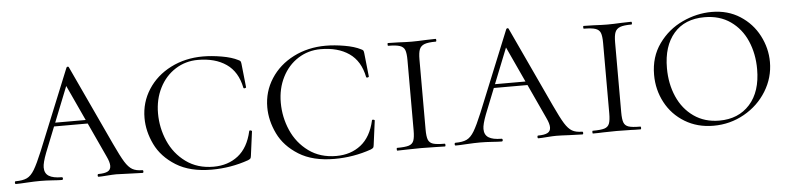

<svg xmlns="http://www.w3.org/2000/svg" viewBox="-37 -653 3417 832"><g transform="rotate(-5 1671.5 -237.5)"><path d="M191 -250H373L380 -234H175ZM556 0Q538 0 498 -2Q460 -4 442 -4Q428 -4 402 -2Q378 0 365 0Q361 0 361 -6Q361 -12 365 -12Q392 -12 405.5 -19Q419 -26 419 -43Q419 -59 407 -84L249 -426L271 -434L147 -123Q131 -81 131 -61Q131 -35 149.5 -23.5Q168 -12 205 -12Q210 -12 210 -6Q210 0 205 0Q190 0 164 -2Q136 -4 112 -4Q87 -4 53 -2Q23 0 5 0Q1 0 1 -6Q1 -12 5 -12Q36 -12 54 -20.5Q72 -29 87 -54Q102 -79 124 -132L267 -483Q269 -487 273 -487Q277 -487 278 -483L439 -137Q465 -81 480.5 -56Q496 -31 512.5 -21.5Q529 -12 556 -12Q560 -12 560 -6Q560 0 556 0Z M1012 -451Q1019 -448 1021 -445Q1023 -442 1024 -434L1035 -331Q1035 -328 1029.5 -327Q1024 -326 1023 -330Q1009 -400 960.5 -433.5Q912 -467 837 -467Q783 -467 739 -439Q695 -411 670 -361.5Q645 -312 645 -251Q645 -188 670 -130.5Q695 -73 745 -36.5Q795 0 865 0Q928 0 972 -34.5Q1016 -69 1032 -140Q1032 -143 1037 -143Q1039 -143 1041.5 -141.5Q1044 -140 1044 -139L1030 -33Q1029 -25 1027 -22Q1025 -19 1016 -15Q939 12 856 12Q762 12 701 -26Q640 -64 612.5 -121Q585 -178 585 -236Q585 -304 621 -360Q657 -416 720 -448Q783 -480 860 -480Q898 -480 941.5 -472.5Q985 -465 1012 -451Z M1546 -451Q1553 -448 1555 -445Q1557 -442 1558 -434L1569 -331Q1569 -328 1563.5 -327Q1558 -326 1557 -330Q1543 -400 1494.5 -433.5Q1446 -467 1371 -467Q1317 -467 1273 -439Q1229 -411 1204 -361.5Q1179 -312 1179 -251Q1179 -188 1204 -130.5Q1229 -73 1279 -36.5Q1329 0 1399 0Q1462 0 1506 -34.5Q1550 -69 1566 -140Q1566 -143 1571 -143Q1573 -143 1575.5 -141.5Q1578 -140 1578 -139L1564 -33Q1563 -25 1561 -22Q1559 -19 1550 -15Q1473 12 1390 12Q1296 12 1235 -26Q1174 -64 1146.5 -121Q1119 -178 1119 -236Q1119 -304 1155 -360Q1191 -416 1254 -448Q1317 -480 1394 -480Q1432 -480 1475.5 -472.5Q1519 -465 1546 -451Z M1871 -12Q1874 -12 1874 -6Q1874 0 1871 0Q1844 0 1829 -1L1767 -2L1708 -1Q1692 0 1664 0Q1662 0 1662 -6Q1662 -12 1664 -12Q1699 -12 1715 -17Q1731 -22 1736.5 -36.5Q1742 -51 1742 -81V-387Q1742 -417 1736.5 -431Q1731 -445 1714.5 -450.5Q1698 -456 1664 -456Q1662 -456 1662 -462Q1662 -468 1664 -468L1708 -467Q1746 -465 1767 -465Q1792 -465 1830 -467L1871 -468Q1874 -468 1874 -462Q1874 -456 1871 -456Q1838 -456 1822 -450Q1806 -444 1800 -429.5Q1794 -415 1794 -385V-81Q1794 -50 1799.5 -36Q1805 -22 1820.5 -17Q1836 -12 1871 -12Z M2104 -250H2286L2293 -234H2088ZM2469 0Q2451 0 2411 -2Q2373 -4 2355 -4Q2341 -4 2315 -2Q2291 0 2278 0Q2274 0 2274 -6Q2274 -12 2278 -12Q2305 -12 2318.5 -19Q2332 -26 2332 -43Q2332 -59 2320 -84L2162 -426L2184 -434L2060 -123Q2044 -81 2044 -61Q2044 -35 2062.5 -23.5Q2081 -12 2118 -12Q2123 -12 2123 -6Q2123 0 2118 0Q2103 0 2077 -2Q2049 -4 2025 -4Q2000 -4 1966 -2Q1936 0 1918 0Q1914 0 1914 -6Q1914 -12 1918 -12Q1949 -12 1967 -20.5Q1985 -29 2000 -54Q2015 -79 2037 -132L2180 -483Q2182 -487 2186 -487Q2190 -487 2191 -483L2352 -137Q2378 -81 2393.5 -56Q2409 -31 2425.5 -21.5Q2442 -12 2469 -12Q2473 -12 2473 -6Q2473 0 2469 0Z M2722 -12Q2725 -12 2725 -6Q2725 0 2722 0Q2695 0 2680 -1L2618 -2L2559 -1Q2543 0 2515 0Q2513 0 2513 -6Q2513 -12 2515 -12Q2550 -12 2566 -17Q2582 -22 2587.5 -36.5Q2593 -51 2593 -81V-387Q2593 -417 2587.5 -431Q2582 -445 2565.5 -450.5Q2549 -456 2515 -456Q2513 -456 2513 -462Q2513 -468 2515 -468L2559 -467Q2597 -465 2618 -465Q2643 -465 2681 -467L2722 -468Q2725 -468 2725 -462Q2725 -456 2722 -456Q2689 -456 2673 -450Q2657 -444 2651 -429.5Q2645 -415 2645 -385V-81Q2645 -50 2650.5 -36Q2656 -22 2671.5 -17Q2687 -12 2722 -12Z M2801 -230Q2801 -308 2842 -365Q2883 -422 2945.5 -451Q3008 -480 3073 -480Q3143 -480 3196 -446Q3249 -412 3277.5 -357Q3306 -302 3306 -242Q3306 -174 3270 -115.5Q3234 -57 3172.5 -22.5Q3111 12 3039 12Q2969 12 2914.5 -21Q2860 -54 2830.5 -109.5Q2801 -165 2801 -230ZM3248 -216Q3248 -283 3224 -338.5Q3200 -394 3153 -427Q3106 -460 3040 -460Q2954 -460 2906.5 -405Q2859 -350 2859 -254Q2859 -186 2883.5 -130Q2908 -74 2955 -41Q3002 -8 3066 -8Q3149 -8 3198.5 -63Q3248 -118 3248 -216Z"/></g></svg>

Font: Cormorant SC Light
Style: Regular
Weight: 300
Designer: Christian Thalmann (Catharsis Fonts)
Foundry: Catharsis Fonts
Version: Version 4.000